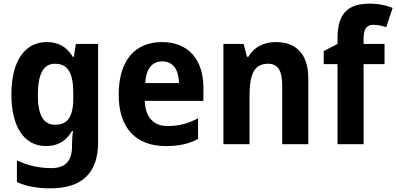

<svg xmlns="http://www.w3.org/2000/svg" viewBox="-20 -785 2157 1045"><path d="M234 -556C114 -556 42 -451 42 -271C42 -94 112 10 230 10C291 10 338 -14 372 -72H377C374 -51 372 -22 372 0V11C372 93 334 130 260 130C195 130 134 117 72 88V206C128 231 185 240 256 240C430 240 514 152 514 -10V-546H393L382 -476H376C342 -532 296 -556 234 -556ZM278 -438C349 -438 379 -391 379 -274V-253C379 -147 347 -106 280 -106C216 -106 186 -159 186 -269C186 -382 217 -438 278 -438Z M862 -556C716 -556 626 -458 626 -269C626 -86 722 10 882 10C956 10 1008 -2 1058 -29V-141C1002 -112 954 -99 893 -99C814 -99 771 -148 768 -236H1087V-308C1087 -464 1002 -556 862 -556ZM863 -451C924 -451 953 -403 954 -333H771C775 -415 811 -451 863 -451Z M1482 -556C1419 -556 1363 -531 1332 -476H1324L1306 -546H1196V0H1338V-259C1338 -380 1362 -438 1440 -438C1494 -438 1516 -398 1516 -321V0H1658V-358C1658 -493 1590 -556 1482 -556Z M2073 -436V-546H1959V-577C1959 -624 1974 -650 2011 -650C2039 -650 2061 -644 2082 -637L2117 -742C2083 -756 2042 -765 1991 -765C1879 -765 1817 -717 1817 -578V-546L1742 -507V-436H1817V0H1959V-436Z"/></svg>

Font: Noto Sans Arabic UI SmCn
Style: Bold
Weight: 700
Width: 4
Designer: Monotype Design Team, Nadine Chahine and Nizar Qandah
Foundry: Monotype Imaging Inc.
Version: Version 2.010